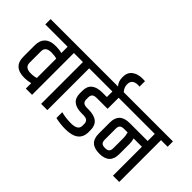

<svg xmlns="http://www.w3.org/2000/svg" viewBox="-123 -1382 1890 1890"><g transform="rotate(45 822.5 -437.0)"><path d="M208 -430Q128 -430 128 -365V-206Q128 -140 209 -140Q258 -140 285 -151V-420Q255 -430 208 -430ZM282 -582H-29V-656H461V-582H369V0H282V-75Q238 -64 197 -64Q43 -64 43 -204V-366Q43 -432 81.5 -468.5Q120 -505 197 -505Q242 -505 282 -495Z M495 -582H403V-656H674V-582H582V0H495Z M1022 -161V-134Q1022 8 838 8Q770 8 700 -8V-89Q766 -72 838 -72Q935 -72 935 -135V-159Q935 -187 919.5 -201.5Q904 -216 864 -216H844Q691 -216 691 -343V-378Q691 -505 844 -505H905V-582H616V-656H1090V-582H992V-428H844Q807 -428 792.5 -414.5Q778 -401 778 -374V-346Q778 -319 792.5 -305Q807 -291 844 -291H864Q1022 -291 1022 -161Z M910 -656Q875 -691 875 -754.5Q875 -818 916.5 -850Q958 -882 1027 -882L1060 -881V-805Q1050 -806 1039 -806Q957 -806 957 -735Q957 -713 965 -693.5Q973 -674 989 -656Z M1246 -403Q1213 -403 1200 -389Q1187 -375 1187 -347V-193Q1187 -165 1200 -151Q1213 -137 1246.5 -137Q1280 -137 1293 -151Q1306 -165 1306 -193V-335Q1306 -363 1296 -403ZM1495 -403H1379Q1389 -373 1389 -337V-193Q1389 -58 1246 -58Q1103 -58 1103 -193V-349Q1103 -483 1246 -483H1495V-582H1033V-656H1674V-582H1582V0H1495Z"/></g></svg>

Font: Khand Medium
Style: Regular
Weight: 500
Designer: Devanagari: Sanchit Sawaria, Jyotish Sonowal; Latin: Satya Rajpurohit
Foundry: Indian Type Foundry
Version: Version 1.100;PS 1.0;hotconv 1.0.78;makeotf.lib2.5.61930; tt